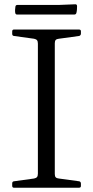

<svg xmlns="http://www.w3.org/2000/svg" viewBox="-20 -877 434 897"><path d="M157 0V-739H236V0ZM45 0Q37 0 37 -9V-20Q37 -29 45 -30L139 -43Q149 -45 153 -50Q157 -55 157 -66V-217H236V-64Q236 -53 240.5 -48.5Q245 -44 255 -43L350 -30Q358 -28 358 -19V-8Q358 0 349 0ZM37 -730Q37 -739 45 -739H349Q358 -739 358 -731V-720Q358 -712 350 -709L255 -696Q245 -695 240.5 -690.5Q236 -686 236 -675V-522H157V-673Q157 -684 153 -689Q149 -694 139 -696L45 -709Q37 -710 37 -719ZM52 -846Q53 -854 62 -854H257L332 -857Q340 -857 340 -848Q340 -841 339.5 -833Q339 -825 337 -817Q335 -809 327 -809H60Q52 -809 51 -818Q50 -825 50.5 -832Q51 -839 52 -846Z"/></svg>

Font: Hahmlet Light
Style: Regular
Weight: 300
Designer: Minjoo Ham & Mark Frömberg
Foundry: hypertype
Version: Version 1.002